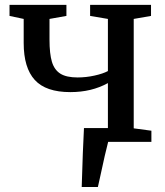

<svg xmlns="http://www.w3.org/2000/svg" viewBox="-20 -566 658 766"><path d="M584 -44.5V0H411.5Q401 39 378 146.5L370.5 180H306Q310.5 26.5 315 -55H410.5V-234.5Q345.5 -198.5 260.5 -198.5Q163 -198.5 118.8 -247Q74.5 -295.5 74.5 -394.5V-490.5L18 -502.5V-546.5H245V-502.5L177.5 -490.5V-408Q177.5 -351.5 187.2 -319.2Q197 -287 221 -272Q245 -257 289.5 -257Q323.5 -257 357.2 -264.5Q391 -272 410.5 -282.5V-490.5L339.5 -502.5V-546.5H582.5V-502.5L513.5 -490.5V-54Z"/></svg>

Font: Merriweather 12pt
Style: Regular
Weight: 400
Designer: Eben Sorkin
Foundry: Eben Sorkin
Version: Version 2.100